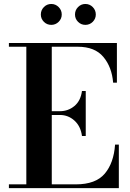

<svg xmlns="http://www.w3.org/2000/svg" viewBox="-20 -972 674 992"><path d="M26 0V-19.5H116V-730.5H26V-750H584V-545H564.5Q558 -625.5 514 -678Q470 -730.5 382 -730.5H247.5V-397.5H289.5Q332.5 -397.5 364.8 -424.5Q397 -451.5 403.5 -502H423V-269.5H403.5Q397 -319.5 364.8 -348.8Q332.5 -378 289.5 -378H247.5V-19.5H372Q474.5 -19.5 521.2 -74.8Q568 -130 574.5 -225H594V0ZM421 -843.5Q399 -843.5 383.2 -859.2Q367.5 -875 367.5 -897Q367.5 -919.5 383.2 -935.5Q399 -951.5 421 -951.5Q443.5 -951.5 459.2 -935.5Q475 -919.5 475 -897Q475 -875 459.2 -859.2Q443.5 -843.5 421 -843.5ZM245 -843.5Q222.5 -843.5 206.8 -859.2Q191 -875 191 -897Q191 -919.5 206.8 -935.5Q222.5 -951.5 245 -951.5Q267 -951.5 283 -935.5Q299 -919.5 299 -897Q299 -875 283 -859.2Q267 -843.5 245 -843.5Z"/></svg>

Font: Bodoni Moda SemiBold
Style: Regular
Weight: 600
Designer: Owen Earl
Foundry: indestructible type
Version: Version 2.005; ttfautohint (v1.8.4.7-5d5b)